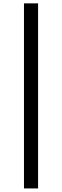

<svg xmlns="http://www.w3.org/2000/svg" viewBox="-20 -835 361 1118"><path d="M119.6 -815.4H201.7V262.2H119.6Z"/></svg>

Font: NoticiaText-Bold
Style: Bold
Weight: 700
Designer: JM Sole
Foundry: JM Sole
Version: Version 1.003